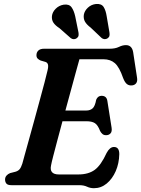

<svg xmlns="http://www.w3.org/2000/svg" viewBox="-20 -950 724 985"><path d="M386.5 0H39Q19.5 0 12.8 -8.2Q6 -16.5 6 -29Q6 -40.5 13.2 -49Q20.5 -57.5 32 -62L59.5 -69Q73 -73 80.5 -81.8Q88 -90.5 94.5 -110.5Q98 -123 107.2 -156.8Q116.5 -190.5 129.5 -237.2Q142.5 -284 156.8 -336Q171 -388 184.5 -437.8Q198 -487.5 208.5 -527Q219 -566.5 223.5 -587Q229 -608.5 226 -619Q223 -629.5 212.5 -632.5L188.5 -639.5Q180 -643 173.5 -649.2Q167 -655.5 167 -666.5Q167 -681.5 176.8 -690.8Q186.5 -700 206 -700H542.5Q571 -700 589.8 -709.2Q608.5 -718.5 626 -718.5Q656.5 -718.5 663 -683L683 -552Q686 -534 679.2 -524Q672.5 -514 658.5 -512Q643 -510 631.8 -518.2Q620.5 -526.5 611.5 -550Q592.5 -605.5 569.5 -625.8Q546.5 -646 511 -646H387.5Q380.5 -621.5 369.2 -580Q358 -538.5 344 -487.5Q330 -436.5 315.5 -383H422.5Q442.5 -383 455 -394Q467.5 -405 473.5 -438.5Q482 -458.5 501 -458.5Q527.5 -458.5 531 -431L552.5 -295Q555.5 -275 547 -265.8Q538.5 -256.5 525 -256.5Q513.5 -256 506 -262.2Q498.5 -268.5 493.5 -278Q482 -308.5 466.8 -318.2Q451.5 -328 423 -328H300.5Q286.5 -276 274.2 -229.8Q262 -183.5 253.2 -149.8Q244.5 -116 242 -102Q231.5 -55 282.5 -55H381.5Q433.5 -55 465.8 -78.5Q498 -102 527 -165.5Q543.5 -196 564.5 -196Q592 -196 592 -159.5Q591 -112 573.8 -72.2Q556.5 -32.5 527.5 -8.5Q498.5 15.5 462 15.5Q443 15.5 426.5 7.8Q410 0 386.5 0ZM527.5 -865.5 541.5 -783.5Q543 -774 541.5 -766.5Q540 -759 532 -753.5Q524.5 -748.5 516 -749.2Q507.5 -750 501.5 -755L445 -808.5Q425 -823.5 416.2 -838.5Q407.5 -853.5 410 -874Q413.5 -894.5 431 -910.8Q448.5 -927 472.5 -929.5Q500.5 -932 511.8 -914Q523 -896 527.5 -865.5ZM366 -865.5 382.5 -784Q384 -775.5 383 -768Q382 -760.5 374.5 -754.5Q359.5 -743.5 343.5 -754L285 -805.5Q264 -819 254.2 -833.5Q244.5 -848 246.5 -868Q249 -888.5 265.8 -905.2Q282.5 -922 306.5 -926Q334.5 -930 347 -912.8Q359.5 -895.5 366 -865.5Z"/></svg>

Font: Fraunces 9pt Soft SemiBold
Style: Italic
Weight: 600
Italic angle: -16°
Version: Version 1.000;[b76b70a41]